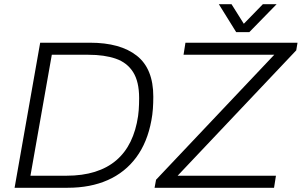

<svg xmlns="http://www.w3.org/2000/svg" viewBox="-20 -888 1427 908"><path d="M49 0 170 -686H406Q549 -686 627 -624.5Q705 -563 705 -431Q705 -401 703 -373Q701 -345 696 -319Q677 -215 624.5 -144Q572 -73 490 -36.5Q408 0 300 0ZM124 -57H294Q370 -57 429 -75.5Q488 -94 530 -130Q572 -166 597.5 -218.5Q623 -271 633 -339Q635 -353 636 -367Q637 -381 637.5 -395.5Q638 -410 638 -424Q638 -502 609.5 -547Q581 -592 527.5 -610.5Q474 -629 398 -629H225ZM711 0 718 -38 1277 -629H848L857 -686H1387L1381 -650L820 -57H1285L1276 0ZM1288 -868 1159 -736H1097L1015 -868H1075L1146 -755H1113L1223 -868Z"/></svg>

Font: Archivo SemiBold ExtraLight
Style: Italic
Weight: 250
Italic angle: -10°
Version: Version 2.001